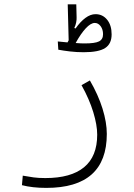

<svg xmlns="http://www.w3.org/2000/svg" viewBox="-20 -659 626 897"><path d="M196.3 218.8Q131.3 218.8 82.5 206.1L86.4 161.6Q113.8 166.5 136.5 169.7Q159.2 172.9 191.9 172.9Q311.5 172.9 372.8 122.3Q434.1 71.8 434.1 -29.8Q434.1 -74.7 415.8 -135Q397.5 -195.3 360.8 -261.2L399.9 -283.2Q439 -215.8 459 -151.4Q479 -86.9 479 -33.2Q479 218.8 196.3 218.8ZM371.1 -415Q337.9 -415 306.6 -418.7Q275.4 -422.4 252.4 -426.8L250 -465.3Q270 -462.9 295.4 -460.9Q297.9 -465.8 300.8 -470.7L296.4 -638.7H336.4L337.9 -578.1Q338.4 -567.4 335.9 -554.4Q333.5 -541.5 327.1 -528.3L333 -525.9Q355.5 -558.1 379.2 -575.4Q402.8 -592.8 426.3 -592.8Q459.5 -592.8 480.5 -566.9Q501.5 -541 501.5 -498.5Q501.5 -454.1 471.2 -434.6Q440.9 -415 371.1 -415ZM333.5 -458Q345.7 -457 356.7 -456.5Q367.7 -456.1 375.5 -456.1Q423.8 -456.1 442.6 -465.6Q461.4 -475.1 461.4 -499Q461.4 -521.5 450.2 -536.6Q439 -551.8 422.9 -551.8Q403.8 -551.8 380.4 -526.4Q356.9 -501 333.5 -458Z"/></svg>

Font: Cascadia Mono NF ExtraLight
Style: Regular
Weight: 200
Monospace: yes
Designer: Aaron Bell
Foundry: Saja Typeworks
Version: Version 2404.023; ttfautohint (v1.8.4)